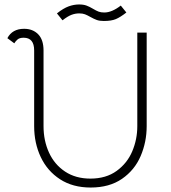

<svg xmlns="http://www.w3.org/2000/svg" viewBox="-20 -830 767 860"><path d="M133 -265V-604Q133 -661 86 -661Q68 -661 59 -653.5Q50 -646 44 -636L13 -659Q35 -701 88 -701Q127 -701 151 -676.5Q175 -652 175 -604V-265Q175 -200 199.5 -146.5Q224 -93 271.5 -61.5Q319 -30 385 -30Q455 -30 502.5 -64.5Q550 -99 572.5 -152.5Q595 -206 595 -265V-684H637V-265Q637 -194 610 -131Q583 -68 526.5 -29Q470 10 386 10Q306 10 249 -27Q192 -64 162.5 -126.5Q133 -189 133 -265ZM334 -810Q354 -810 367.5 -805Q381 -800 396 -791Q411 -782 421.5 -778Q432 -774 447 -774Q481 -774 521 -805L546 -774Q519 -753 499 -744.5Q479 -736 445 -736Q426 -736 413.5 -740.5Q401 -745 385 -754Q371 -762 360.5 -766Q350 -770 335 -770Q317 -770 300 -763.5Q283 -757 260 -739L235 -770Q264 -793 287.5 -801.5Q311 -810 334 -810Z"/></svg>

Font: Bellota Light
Style: Regular
Weight: 300
Designer: Kemie Guaida
Foundry: Kemie Guaida
Version: Version 4.001